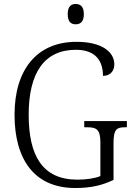

<svg xmlns="http://www.w3.org/2000/svg" viewBox="-20 -934 671 964"><path d="M360 -812C383 -812 401 -824 401 -863C401 -902 383 -914 360 -914C337 -914 320 -902 320 -863C320 -824 337 -812 360 -812ZM358 10C435 10 493 -3 550 -31V-217C550 -286 567 -295 608 -295H617V-326H403V-295H417C463 -295 484 -286 484 -219V-50C456 -38 412 -32 369 -32C193 -32 124 -152 124 -358C124 -569 203 -684 361 -684C464 -684 497 -624 497 -553C530 -553 554 -574 554 -611C554 -671 495 -724 364 -724C165 -724 53 -584 53 -358C53 -134 152 10 358 10Z"/></svg>

Font: Noto Serif Khmer SemiCondensed Light
Style: Regular
Weight: 300
Width: 4
Designer: Danh Hong and the Monotype Design Team
Foundry: Monotype Imaging Inc.
Version: Version 2.004